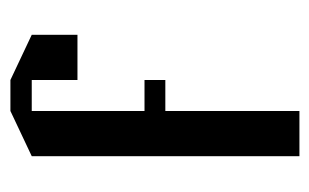

<svg xmlns="http://www.w3.org/2000/svg" viewBox="-136 -436 609 378"><g transform="rotate(-90 169.0 -247.5)"><path d="M139 37H50V-490L139 -532H200L289 -490V-400H200V-490H139V-268H200V-227H139Z"/></g></svg>

Font: Frankia
Style: Regular
Weight: 400
Version: Version 001.000